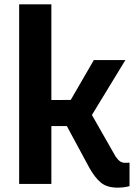

<svg xmlns="http://www.w3.org/2000/svg" viewBox="-20 -845 618 882"><path d="M216 0H68V-825H216ZM390 -75 287 -266H141V-385L305 -386L411 -569H556L381 -282V-354L511 -126Q522 -110 532 -103.5Q542 -97 555 -97Q560 -97 563.5 -97Q567 -97 575 -98V10Q561 14 547 15.5Q533 17 520 17Q471 17 443 -6.5Q415 -30 390 -75Z"/></svg>

Font: Yaldevi ExtraLight
Style: Regular
Weight: 200
Designer: Sol Matas, Rajitha Manaperi, Kosala Senevirathne
Foundry: Mooniak
Version: Version 1.100